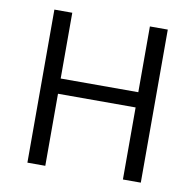

<svg xmlns="http://www.w3.org/2000/svg" viewBox="-73 -708 795 782"><g transform="rotate(10 324.5 -316.5)"><path d="M164 0H90V-633H164V-361H485V-633H559V0H485V-298H164Z"/></g></svg>

Font: Tajawal
Style: Regular
Weight: 400
Designer: Boutros Fonts
Foundry: Created by Boutros International 2017
Version: Version 1.700